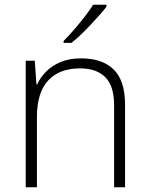

<svg xmlns="http://www.w3.org/2000/svg" viewBox="-20 -786 628 806"><path d="M320 -541Q410 -541 457.5 -494Q505 -447 505 -347V0H459V-344Q459 -425 422 -462Q385 -499 316 -499Q229 -499 182 -448Q135 -397 135 -294V0H88V-531H126L133 -432H136Q150 -462 174.5 -486.5Q199 -511 235.5 -526Q272 -541 320 -541ZM427 -758Q415 -742 397.5 -722.5Q380 -703 360.5 -682Q341 -661 320.5 -641.5Q300 -622 280 -606H247V-614Q267 -634 290.5 -661Q314 -688 336 -716.5Q358 -745 371 -766H427Z"/></svg>

Font: Noto Sans Oriya ExtraLight
Style: Regular
Weight: 250
Version: Version 2.003